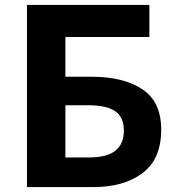

<svg xmlns="http://www.w3.org/2000/svg" viewBox="-20 -762 719 782"><path d="M588.4 -742V-611.4H246.4V-449.4H354.8Q482.6 -449.4 559.6 -398.6Q636.6 -347.8 636.6 -233.8Q636.6 -114.6 560.9 -57.3Q485.2 0 359.6 0H89.8V-742ZM484.4 -230.8Q484.4 -285.4 448.8 -309.3Q413.2 -333.2 340.8 -333.2H246.4V-120.6H341.6Q413.6 -120.6 449 -147.5Q484.4 -174.4 484.4 -230.8Z"/></svg>

Font: 寒蝉端黑体 Light
Style: Regular
Weight: 300
Designer: ChillDuanSans {Warren2060}; 
Source Han Sans {Ryoko NISHIZUKA 西塚涼子 (kana, bopomofo & ideographs); Paul D. Hunt (Latin, G
Foundry: ChillType&Adobe
Version: Version 1.300;Glyphs 3.3 (3306)